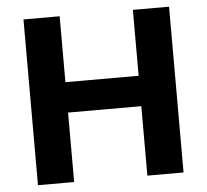

<svg xmlns="http://www.w3.org/2000/svg" viewBox="-50 -739 854 792"><g transform="rotate(-5 377.0 -343.0)"><path d="M75.6 0V-686.4H225.4V-413.5H528.6V-686.4H678.4V0H528.6V-287.6H225.4V0Z"/></g></svg>

Font: Archivo SemiBold
Style: Regular
Weight: 600
Designer: Hector Gatti
Foundry: Omnibus-Type
Version: Version 2.001